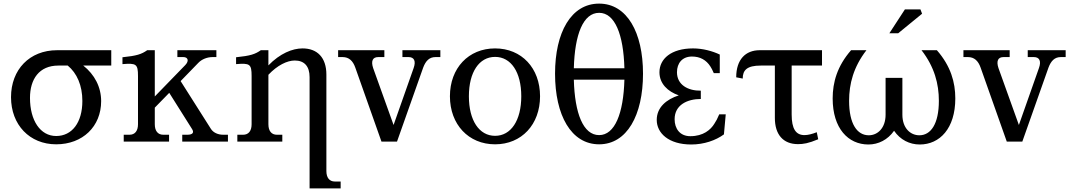

<svg xmlns="http://www.w3.org/2000/svg" viewBox="-20 -784 5932 1063"><path d="M291 -31C203 -31 146 -117 146 -242C146 -346 197 -421 303 -421H355C406 -379 436 -311 436 -225C436 -106 379 -31 291 -31ZM41 -246C41 -93 144 15 291 15C438 15 540 -84 540 -224C540 -302 504 -371 441 -421H596V-506H296C144 -506 41 -399 41 -246Z M837 -96V-188L917 -270L1043 -70C1056 -50 1047 -38 1017 -38H989V0H1242V-38H1216C1186 -38 1161 -50 1148 -70L980 -335L1078 -436C1097 -456 1127 -468 1157 -468H1178V-506H962V-468H995C1021 -468 1028 -447 1006 -424L837 -250V-506H795C764 -484 737 -475 658 -467V-429C734 -435 744 -430 744 -363V-96C744 -59 727 -38 697 -38H665V0H916V-38H884C854 -38 837 -59 837 -96Z M1466 -96V-370C1516 -423 1570 -449 1612 -449C1665 -449 1694 -417 1694 -357V259H1866V221H1834C1804 221 1787 200 1787 163V-371C1787 -466 1736 -516 1655 -516C1599 -516 1530 -488 1466 -422V-506H1424C1393 -484 1366 -475 1287 -467V-429C1363 -435 1373 -430 1373 -363V-96C1373 -59 1356 -38 1326 -38H1294V0H1543V-38H1513C1483 -38 1466 -59 1466 -96Z M1947 -410 2092 0H2178L2323 -410C2337 -447 2357 -468 2391 -468H2418V-506H2208V-468H2242C2273 -468 2284 -446 2270 -407L2159 -92L2046 -407C2033 -446 2043 -468 2074 -468H2108V-506H1852V-468H1877C1912 -468 1934 -447 1947 -410Z M2721 -32C2633 -32 2576 -117 2576 -251C2576 -385 2633 -469 2721 -469C2809 -469 2866 -385 2866 -251C2866 -117 2809 -32 2721 -32ZM2471 -251C2471 -95 2574 15 2721 15C2868 15 2970 -95 2970 -251C2970 -407 2868 -516 2721 -516C2574 -516 2471 -407 2471 -251Z M3297 -36C3209 -36 3162 -156 3157 -343H3437C3432 -156 3384 -36 3297 -36ZM3053 -376C3053 -146 3142 15 3297 15C3451 15 3540 -146 3540 -376C3540 -605 3451 -764 3297 -764C3142 -764 3053 -605 3053 -376ZM3157 -406C3162 -594 3209 -713 3297 -713C3384 -713 3432 -594 3437 -406Z M3616 -120C3616 -47 3682 16 3807 16C3878 16 3943 -7 3988 -40L3998 -151H3962C3953 -129 3944 -112 3935 -99C3915 -66 3874 -30 3802 -30C3744 -30 3715 -72 3715 -124C3715 -203 3785 -236 3860 -236V-282C3788 -281 3728 -315 3728 -384C3728 -434 3757 -471 3811 -471C3856 -471 3890 -452 3913 -416C3917 -411 3926 -393 3932 -379H3965V-482C3925 -501 3871 -516 3817 -516C3696 -516 3631 -458 3631 -384C3631 -321 3677 -277 3738 -256C3670 -234 3616 -190 3616 -120Z M4363 -150V-421H4531V-506H4186C4108 -506 4056 -455 4056 -356L4092 -349C4092 -396 4116 -421 4192 -421H4270V-131C4270 -39 4316 14 4398 14C4427 14 4455 10 4510 -13L4502 -52C4477 -42 4453 -36 4434 -36C4386 -36 4363 -71 4363 -150Z M5269 -239C5269 -328 5244 -418 5167 -506H5082C5154 -413 5178 -319 5178 -226C5178 -97 5133 -35 5070 -35C5020 -35 4976 -75 4976 -149V-353H4883V-149C4883 -75 4839 -35 4790 -35C4726 -35 4681 -97 4681 -226C4681 -319 4705 -413 4777 -506H4692C4615 -418 4590 -328 4590 -239C4590 -73 4676 16 4788 16C4843 16 4895 -10 4930 -60C4964 -10 5016 16 5072 16C5183 16 5269 -73 5269 -239ZM4904 -600H4953L5085 -708L5076 -732H4990Z M5409 -410 5554 0H5640L5785 -410C5799 -447 5819 -468 5853 -468H5880V-506H5670V-468H5704C5735 -468 5746 -446 5732 -407L5621 -92L5508 -407C5495 -446 5505 -468 5536 -468H5570V-506H5314V-468H5339C5374 -468 5396 -447 5409 -410Z"/></svg>

Font: LT Superior Serif Medium
Style: Regular
Weight: 500
Designer: Daniel Lyons
Foundry: LyonsType
Version: Version 2.120;FEAKit 1.0